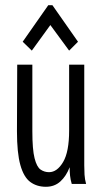

<svg xmlns="http://www.w3.org/2000/svg" viewBox="-20 -705 390 736"><path d="M156 11Q121 11 96 -7.5Q71 -26 58 -72.5Q45 -119 45 -202L46 -457H104V-202Q104 -132 112.5 -98.5Q121 -65 135.5 -55Q150 -45 168 -45Q199 -45 222 -84Q245 -123 245 -205V-457H303V-71Q303 -53 304 -35.5Q305 -18 310 0H255Q250 -17 248.5 -32Q247 -47 247 -64Q234 -30 211.5 -9.5Q189 11 156 11ZM102 -511 67 -545 165 -685H181L279 -545L245 -511L173 -609Z"/></svg>

Font: Inconsolata ExtraCondensed
Style: Regular
Weight: 400
Width: 2
Monospace: yes
Designer: Raph Levien, Cyreal, Brenton Simpson
Foundry: Raph Levien, Cyreal, Google
Version: Version 3.000; ttfautohint (v1.8.2.53-6de2)